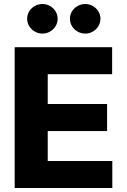

<svg xmlns="http://www.w3.org/2000/svg" viewBox="-20 -944 636 964"><path d="M53.7 -707H543V-571.3H219.7V-421.9H517.6V-286.1H219.7V-135.7H543.9V0H53.7ZM116.2 -849.6Q116.2 -869.6 126.5 -886.7Q136.7 -903.8 154.5 -913.8Q172.4 -923.8 193.4 -923.8Q213.9 -923.8 231.4 -913.8Q249 -903.8 259.3 -886.7Q269.5 -869.6 269.5 -849.6Q269.5 -830.1 259.3 -813Q249 -795.9 231.4 -785.6Q213.9 -775.4 193.4 -775.4Q172.4 -775.4 154.5 -785.6Q136.7 -795.9 126.5 -813Q116.2 -830.1 116.2 -849.6ZM331.1 -849.6Q331.1 -869.6 341.3 -886.7Q351.6 -903.8 369.4 -913.8Q387.2 -923.8 408.2 -923.8Q428.7 -923.8 446.3 -913.8Q463.9 -903.8 474.1 -886.7Q484.4 -869.6 484.4 -849.6Q484.4 -830.1 474.1 -813Q463.9 -795.9 446.3 -785.6Q428.7 -775.4 408.2 -775.4Q387.2 -775.4 369.4 -785.6Q351.6 -795.9 341.3 -813Q331.1 -830.1 331.1 -849.6Z"/></svg>

Font: Pretendard ExtraBold
Style: Regular
Weight: 800
Designer: Base glyphs from Inter by Rasmus Andersson; Hangeul glyphs from Noto Sans CJK(Source Han Sans) by Jang Soo-young and Kan
Foundry: Kil Hyung-jin
Version: Version 1.309